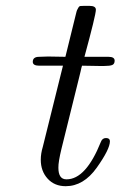

<svg xmlns="http://www.w3.org/2000/svg" viewBox="-20 -624 411 655"><path d="M91.8 -413.1Q91.8 -430.2 113.8 -430.2Q118.7 -430.2 128.9 -430.7Q139.2 -431.2 144 -431.2Q153.8 -431.2 173.3 -430.7Q192.9 -430.2 203.1 -430.2L238.8 -575.2Q241.7 -587.4 242.9 -589.6Q244.1 -591.8 247.1 -597.4Q250 -603 254.4 -603.5Q258.8 -604 267.1 -604H285.2Q307.1 -604 307.1 -590.8Q307.1 -573.7 268.1 -430.2H350.1Q371.1 -430.2 371.1 -417Q371.1 -405.8 363 -402.3Q355 -398.9 335 -398.9H318.8Q309.1 -398.9 289.6 -399.4Q270 -399.9 259.8 -399.9Q257.8 -394 254.9 -380.1Q252 -366.2 250 -359.9L189.9 -117.2Q178.7 -71.3 179.2 -51.8Q179.2 -12.2 206.5 -12.2Q206.5 -12.2 207 -12.2Q272.9 -12.2 324.2 -140.1Q329.1 -153.3 342 -153.1Q355 -152.8 355 -142.1Q355 -115.2 310.1 -52Q265.1 11.2 204.1 11.2Q166 11.2 142.6 -14.4Q119.1 -40 119.1 -79.1Q119.1 -100.1 126 -123L194.8 -399.9H113.8Q91.8 -399.9 91.8 -413.1Z"/></svg>

Font: CMU Classical Serif
Style: Italic
Weight: 500
Italic angle: -14.04°
Version: Version 0.7.0